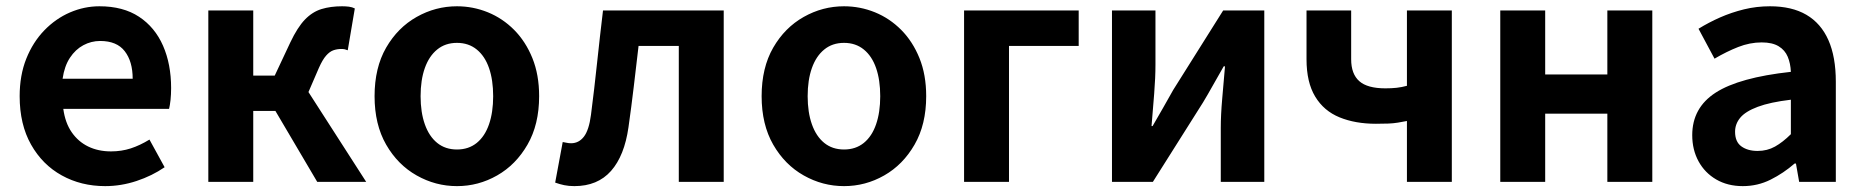

<svg xmlns="http://www.w3.org/2000/svg" viewBox="-20 -594 6086 627"><path d="M323.4 13.8Q244.9 13.8 181.7 -21.2Q118.5 -56.1 81.4 -121.9Q44.2 -187.7 44.2 -279.9Q44.2 -348.1 65.8 -402.2Q87.4 -456.3 124.6 -494.8Q161.8 -533.2 208.5 -553.4Q255.3 -573.5 304.7 -573.5Q382.1 -573.5 434 -539.3Q485.9 -505.1 512.4 -444.7Q538.8 -384.4 538.8 -306.4Q538.8 -285.9 536.9 -267.6Q534.9 -249.4 532.1 -238.4H186.7Q192.9 -192.8 214.2 -162.1Q235.4 -131.4 268.1 -115.5Q300.8 -99.6 342.6 -99.6Q376.6 -99.6 407 -109.4Q437.3 -119.3 468.1 -138.2L517.6 -47.9Q476.7 -19.8 426 -3Q375.4 13.8 323.4 13.8ZM184.4 -336.9H413.3Q413.3 -393.2 387.4 -426.7Q361.6 -460.2 307.1 -460.2Q278 -460.2 252.2 -446.4Q226.4 -432.6 208.4 -405.4Q190.4 -378.2 184.4 -336.9Z M660.3 0V-559.8H807V-347.2H877.2L928.1 -455.6Q951.5 -504.9 975.7 -530Q1000 -555.2 1029.8 -564.4Q1059.6 -573.5 1097 -573.5Q1108.6 -573.5 1119.4 -572.2Q1130.2 -570.8 1138.7 -566.4L1115.6 -429.8Q1110.9 -431.8 1105.9 -433Q1101 -434.1 1095 -434.1Q1081 -434.1 1068.7 -429.8Q1056.5 -425.5 1045 -412.4Q1033.4 -399.4 1021.3 -372.1L987.3 -293.4L1175.9 0H1016L879.4 -231.7H807V0Z M1472.3 13.8Q1402.3 13.8 1340.6 -21.1Q1278.9 -55.9 1241 -121.7Q1203.2 -187.5 1203.2 -279.9Q1203.2 -372.8 1241 -438.4Q1278.9 -503.9 1340.6 -538.7Q1402.3 -573.5 1472.3 -573.5Q1524.7 -573.5 1573.1 -553.9Q1621.4 -534.2 1659 -496.4Q1696.6 -458.5 1718.6 -404.2Q1740.6 -349.8 1740.6 -279.9Q1740.6 -187.5 1702.6 -121.7Q1664.7 -55.9 1603.5 -21.1Q1542.3 13.8 1472.3 13.8ZM1472.3 -105.8Q1510.3 -105.8 1536.9 -127.3Q1563.5 -148.9 1577 -188.2Q1590.5 -227.4 1590.5 -279.9Q1590.5 -332.7 1577 -371.7Q1563.5 -410.7 1536.9 -432.3Q1510.3 -454 1472.3 -454Q1434.2 -454 1407.7 -432.3Q1381.1 -410.7 1367.3 -371.7Q1353.5 -332.7 1353.5 -279.9Q1353.5 -227.4 1367.3 -188.2Q1381.1 -148.9 1407.7 -127.3Q1434.2 -105.8 1472.3 -105.8Z M1855.5 13.8Q1837.3 13.8 1822.6 10.7Q1808 7.7 1793 2.3L1817.6 -130.2Q1824.1 -129.2 1830.7 -127.7Q1837.3 -126.2 1845 -126.2Q1870.2 -126.2 1886.8 -147.7Q1903.4 -169.2 1909.9 -218.9Q1920.9 -303.9 1929.9 -389.5Q1939 -475 1949.2 -559.8H2343.4V0H2196.7V-444.1H2065.3Q2057.7 -377.8 2049.7 -311.5Q2041.8 -245.1 2032.4 -178.6Q2019.2 -85.4 1975.4 -35.8Q1931.5 13.8 1855.5 13.8Z M2736.3 13.8Q2666.3 13.8 2604.6 -21.1Q2542.9 -55.9 2505 -121.7Q2467.2 -187.5 2467.2 -279.9Q2467.2 -372.8 2505 -438.4Q2542.9 -503.9 2604.6 -538.7Q2666.3 -573.5 2736.3 -573.5Q2788.7 -573.5 2837.1 -553.9Q2885.4 -534.2 2923 -496.4Q2960.6 -458.5 2982.6 -404.2Q3004.6 -349.8 3004.6 -279.9Q3004.6 -187.5 2966.6 -121.7Q2928.7 -55.9 2867.5 -21.1Q2806.3 13.8 2736.3 13.8ZM2736.3 -105.8Q2774.3 -105.8 2800.9 -127.3Q2827.5 -148.9 2841 -188.2Q2854.5 -227.4 2854.5 -279.9Q2854.5 -332.7 2841 -371.7Q2827.5 -410.7 2800.9 -432.3Q2774.3 -454 2736.3 -454Q2698.2 -454 2671.7 -432.3Q2645.1 -410.7 2631.3 -371.7Q2617.5 -332.7 2617.5 -279.9Q2617.5 -227.4 2631.3 -188.2Q2645.1 -148.9 2671.7 -127.3Q2698.2 -105.8 2736.3 -105.8Z M3128.3 0V-559.8H3502.6V-444.1H3275V0Z M3611.3 0V-559.8H3753.3V-383.2Q3753.3 -340.9 3749.1 -287.8Q3744.9 -234.6 3740.5 -182.4H3744Q3758.6 -208.2 3778.2 -241.8Q3797.7 -275.5 3811.4 -300.5L3974.4 -559.8H4108.7V0H3966.6V-176.4Q3966.6 -218.8 3971.3 -272Q3976 -325.2 3980.4 -377.4H3976.2Q3961.7 -352.4 3942.4 -317.9Q3923.2 -283.5 3908.5 -259.3L3744.8 0Z M4574.5 0V-198.9Q4558.8 -195.7 4544.7 -193.5Q4530.7 -191.2 4514.2 -190.5Q4497.7 -189.8 4473.2 -189.8Q4405.8 -189.8 4354.5 -210.8Q4303.1 -231.8 4274.9 -278.6Q4246.6 -325.3 4246.6 -400.5V-559.8H4392.4V-400.5Q4392.4 -352.4 4418.9 -329Q4445.4 -305.5 4504.2 -305.5Q4524.6 -305.5 4540.8 -307.3Q4557 -309.1 4574.5 -313.8V-559.8H4721.1V0Z M4879.3 0V-559.8H5026V-350.9H5229V-559.8H5375.8V0H5229V-222.8H5026V0Z M5671.4 13.8Q5621.9 13.8 5584.6 -7.9Q5547.4 -29.5 5526.8 -67.2Q5506.2 -105 5506.2 -152.6Q5506.2 -242.2 5582.9 -291.6Q5659.7 -341 5828.3 -359.4Q5827.2 -386.8 5818.1 -408.6Q5809 -430.4 5788.4 -442.9Q5767.8 -455.5 5733.1 -455.5Q5694.3 -455.5 5656.3 -440.5Q5618.3 -425.6 5579 -402.4L5526.7 -500.1Q5560.1 -520.7 5597.2 -537.1Q5634.3 -553.4 5675.3 -563.5Q5716.3 -573.5 5760.1 -573.5Q5831.4 -573.5 5879 -545.7Q5926.6 -517.8 5950.9 -463Q5975.1 -408.3 5975.1 -327V0H5855.4L5844.9 -59.9H5840.4Q5804.3 -28.4 5762 -7.3Q5719.8 13.8 5671.4 13.8ZM5719.7 -101.1Q5751.1 -101.1 5776.6 -115.4Q5802.1 -129.7 5828.3 -155.8V-268.4Q5760.4 -260.3 5720.2 -245.2Q5680 -230.1 5663.1 -209.7Q5646.1 -189.3 5646.1 -163.8Q5646.1 -130.8 5666.7 -116Q5687.3 -101.1 5719.7 -101.1Z"/></svg>

Font: Noto Sans JP
Style: Regular
Weight: 100
Designer: Ryoko NISHIZUKA 西塚涼子 (kana, bopomofo & ideographs); Paul D. Hunt (Latin, Greek & Cyrillic); Sandoll Communications 산돌커뮤니
Foundry: Adobe
Version: Version 2.004;hotconv 1.0.118;makeotfexe 2.5.65603